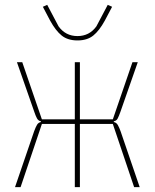

<svg xmlns="http://www.w3.org/2000/svg" viewBox="-20 -773 640 793"><path d="M289 -261H153L65 0H42L121 -231Q128 -250 133.5 -258.5Q139 -267 149 -269V-272Q138 -274 132.5 -284.5Q127 -295 122 -310L50 -516H72L153 -280H289V-516H310V-280H446L527 -516H549L477 -310Q471 -293 466 -283.5Q461 -274 450 -272V-269Q461 -267 467 -256Q473 -245 478 -231L557 0H534L446 -261H310V0H289ZM300 -606Q260 -606 235 -626Q210 -646 187 -688L157 -745L175 -753L222 -664Q251 -624 300 -624Q349 -624 378 -664L425 -753L443 -745L413 -688Q390 -646 365 -626Q340 -606 300 -606Z"/></svg>

Font: IBM Plex Mono Thin
Style: Regular
Weight: 100
Monospace: yes
Designer: Mike Abbink, Paul van der Laan, Pieter van Rosmalen
Foundry: Bold Monday
Version: Version 2.3